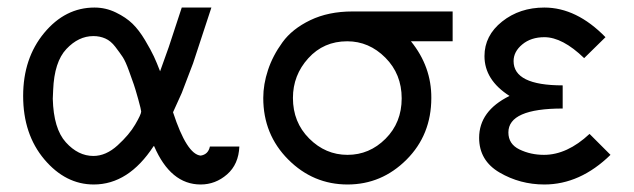

<svg xmlns="http://www.w3.org/2000/svg" viewBox="-20 -475 1671 506"><path d="M41 -222.2Q41 -321.3 96.4 -388.2Q151.9 -455.1 229 -455.1Q258.8 -455.1 285.4 -442.1Q312 -429.2 329.1 -412.6Q346.2 -396 362.1 -369.4Q377.9 -342.8 385.5 -326.4Q393.1 -310.1 401.9 -287.1L424.8 -351.1L459 -455.1H537.1L488.8 -308.1L459 -230L436 -179.2Q472.2 -68.4 508.8 -64.9Q528.8 -67.9 533.2 -88.9H610.8Q608.9 -42 578.4 -15.4Q547.9 11.2 508.8 11.2Q429.7 11.2 386.2 -89.8H384.8Q318.8 11.2 227.1 11.2Q152.8 11.2 96.9 -54.9Q41 -121.1 41 -222.2ZM119.1 -214.8Q121.1 -135.7 153.6 -99.9Q186 -64 226.1 -64Q259.3 -64 290 -92Q320.8 -120.1 336.4 -147Q352.1 -173.8 352.1 -181.2Q352.1 -185.1 344.2 -213.9Q336.4 -241.7 332.8 -252Q329.1 -262.2 320.1 -287.6Q311 -313 303.5 -324.5Q295.9 -335.9 283.9 -351.6Q272 -367.2 257.6 -373.5Q243.2 -379.9 226.1 -379.9Q187 -379.9 155 -345.9Q123 -312 120.1 -237.8Z M673.8 -216.8Q673.8 -252.9 686.3 -290.5Q698.7 -328.1 724.4 -363.5Q750 -398.9 797.9 -421.9Q845.7 -444.8 908.7 -444.8H1172.9V-366.2H1063Q1117.2 -299.3 1116.7 -216.8Q1116.7 -119.6 1051.3 -54.2Q985.8 11.2 896 11.2Q805.2 11.2 739.5 -54.7Q673.8 -120.6 673.8 -216.8ZM752 -216.8Q752 -152.8 794.9 -109.9Q837.9 -66.9 895.8 -66.9Q953.6 -66.9 996.1 -109.4Q1038.6 -151.9 1038.6 -215.8Q1038.6 -279.8 995.6 -323Q952.6 -366.2 895 -366.2Q833 -366.2 792.5 -321.5Q752 -276.9 752 -216.8Z M1242.7 -111.8Q1242.7 -182.6 1322.8 -222.2Q1256.8 -264.2 1256.8 -327.1Q1256.8 -381.3 1303.2 -418.2Q1349.6 -455.1 1414.6 -455.1Q1499.5 -455.1 1575.7 -377L1519.5 -321.8Q1462.4 -377 1414.6 -377Q1379.4 -377 1356.4 -357.9Q1333.5 -338.9 1333.5 -314Q1333.5 -250 1462.9 -250V-189Q1319.8 -189 1319.8 -126Q1319.8 -95.2 1349.1 -81.1Q1378.4 -66.9 1413.6 -66.9Q1474.6 -66.9 1533.7 -122.1L1588.9 -66.9Q1508.8 11.2 1414.6 11.2Q1350.6 11.2 1296.6 -20.3Q1242.7 -51.8 1242.7 -111.8Z"/></svg>

Font: CMU Sans Serif
Style: Medium
Weight: 500
Version: Version 0.7.0